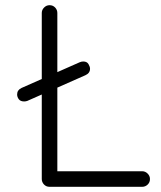

<svg xmlns="http://www.w3.org/2000/svg" viewBox="-20 -720 619 740"><path d="M73 -329Q59 -329 52.5 -337.5Q46 -346 46 -356Q46 -373 63 -381L287 -480Q294 -483 301 -483Q315 -483 321 -473Q327 -463 327 -455Q327 -438 309 -430L85 -331Q83 -330 79 -329.5Q75 -329 73 -329ZM201 -51 194 -60H528Q540 -60 549 -51Q558 -42 558 -30Q558 -17 549 -8.5Q540 0 528 0H171Q158 0 149.5 -9Q141 -18 141 -30V-670Q141 -682 150 -691Q159 -700 171 -700Q184 -700 192.5 -691Q201 -682 201 -670Z"/></svg>

Font: zvoove
Style: Regular
Weight: 400
Designer: Vernon Adams (Nunito) & Andrew Paglinawan (Quicksand)
Foundry: zvoove
Version: Version 3.006